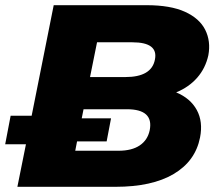

<svg xmlns="http://www.w3.org/2000/svg" viewBox="-31 -720 840 740"><path d="M36 0 69 -164H-11L10 -274H91L176 -700H534Q626 -700 682 -674.5Q738 -649 760 -605Q782 -561 772 -507Q761 -457 729 -420.5Q697 -384 648 -364Q703 -341 727.5 -296Q752 -251 740 -190Q722 -99 638.5 -49.5Q555 0 414 0ZM259 -139H426Q477 -139 507.5 -159.5Q538 -180 546 -218Q562 -299 458 -299H291L284 -264H397L380 -175H266ZM316 -423H452Q553 -423 566 -490Q580 -557 479 -557H343Z"/></svg>

Font: Montserrat ExtraBold
Style: Italic
Weight: 800
Italic angle: -11.3°
Designer: Julieta Ulanovsky
Foundry: Julieta Ulanovsky
Version: Version 9.000; ttfautohint (v1.8.4.7-5d5b)